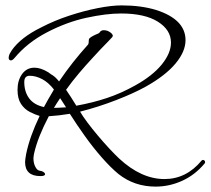

<svg xmlns="http://www.w3.org/2000/svg" viewBox="-20 -568 781 712"><path d="M557 124Q478 124 419 77Q391 54 358 16.5Q325 -21 294 -64.5Q263 -108 239 -146Q197 -139 161 -137Q141 -99 127 -64Q113 -29 106 3Q105 9 104.5 13Q104 17 104 19Q104 37 111 50.5Q118 64 127 65Q135 66 140 69Q145 72 147 76V78Q147 85 130 85Q73 85 73 33Q73 29 74 21.5Q75 14 77 3Q90 -61 127 -138Q110 -143 90.5 -153Q71 -163 58 -182.5Q45 -202 45 -235Q45 -270 62 -293.5Q79 -317 108 -317Q131 -317 159 -300Q161 -299 164.5 -296Q168 -293 175 -289Q186 -282 199 -266Q224 -303 250.5 -336.5Q277 -370 305 -401Q309 -405 309 -412V-416Q309 -423 312 -426Q320 -434 345 -444Q350 -447 351 -450Q356 -456 365 -456Q379 -456 391 -446.5Q403 -437 395 -429L377 -410Q354 -387 324 -354Q298 -326 273 -296.5Q248 -267 225 -235Q233 -223 243 -208Q253 -193 263 -176Q324 -187 376.5 -204.5Q429 -222 481 -251Q546 -287 580 -329Q614 -371 614 -410Q614 -457 565.5 -487.5Q517 -518 429 -518Q401 -518 369 -514Q337 -510 300 -502Q227 -486 154 -448Q81 -410 33 -352Q22 -339 14 -347Q11 -351 13 -360Q14 -367 24 -382Q57 -429 132 -466Q182 -492 237 -510Q292 -528 343 -538Q394 -548 431 -548Q503 -548 559 -531Q668 -496 668 -419Q668 -377 631 -332.5Q594 -288 521 -247Q476 -222 410 -196.5Q344 -171 277 -154Q286 -138 304 -114Q322 -90 343.5 -64.5Q365 -39 386 -16.5Q407 6 422 20Q504 96 590 96Q671 96 728 27Q730 25 733 25Q737 25 739.5 29Q742 33 739 38Q703 81 655.5 102.5Q608 124 557 124ZM143 -171Q148 -181 157.5 -197.5Q167 -214 180 -236Q160 -262 136.5 -274.5Q113 -287 90 -287Q70 -287 70 -264Q70 -228 88 -203.5Q106 -179 143 -171ZM180 -168Q187 -168 198 -168.5Q209 -169 225 -170L203 -204Q196 -194 190.5 -185Q185 -176 180 -168Z"/></svg>

Font: Allison
Style: Regular
Weight: 400
Designer: Robert E. Leuschke
Foundry: Robert E. Leuschke
Version: Version 1.010; ttfautohint (v1.8.3)